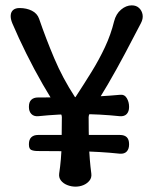

<svg xmlns="http://www.w3.org/2000/svg" viewBox="-20 -697 590 717"><path d="M122 -263Q106 -262 97 -271.5Q88 -281 88 -297V-299Q88 -316 97 -324.5Q106 -333 122 -333Q199 -333 275.5 -334.5Q352 -336 428 -343Q445 -345 453.5 -330.5Q462 -316 462 -299V-297Q462 -281 453.5 -271.5Q445 -262 428 -263Q352 -271 275.5 -271Q199 -271 122 -263ZM122 -133Q106 -133 97 -137Q88 -141 88 -157V-159Q88 -176 97 -184.5Q106 -193 122 -193Q199 -193 275.5 -193Q352 -193 428 -193Q445 -193 453.5 -184.5Q462 -176 462 -159V-157Q462 -141 453.5 -131.5Q445 -122 428 -123Q352 -131 275.5 -132Q199 -133 122 -133ZM262 0Q246 0 231 -6Q216 -12 207.5 -23Q199 -34 201 -49Q209 -102 210 -155Q211 -208 211 -260Q211 -266 207 -273Q173 -324 140 -381.5Q107 -439 78 -497.5Q49 -556 26 -610Q19 -627 20 -640Q21 -653 29.5 -660Q38 -667 53 -667Q79 -667 99 -657Q119 -647 126 -627Q151 -554 182.5 -479.5Q214 -405 259 -336Q261 -332 263 -336Q293 -382 321.5 -428Q350 -474 372 -521Q394 -568 406 -617Q413 -645 432 -661Q451 -677 472 -677Q489 -677 499.5 -667Q510 -657 512.5 -642Q515 -627 506 -610Q478 -556 447 -497.5Q416 -439 382.5 -381.5Q349 -324 315 -273Q311 -266 311 -260Q311 -208 312.5 -155Q314 -102 321 -49Q323 -34 314.5 -23Q306 -12 292 -6Q278 0 262 0Z"/></svg>

Font: Winky Sans
Style: Regular
Weight: 400
Designer: Simon Atzbach
Foundry: typofactur
Version: Version 1.205